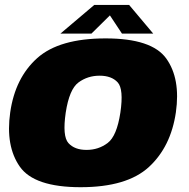

<svg xmlns="http://www.w3.org/2000/svg" viewBox="-20 -756 766 780"><path d="M307.5 4.5Q495.5 4.5 584.8 -77.5Q674 -159.5 694.5 -299.5Q714 -436.5 655.5 -518.2Q597 -600 409 -600Q220.5 -600 131 -519.8Q41.5 -439.5 21.5 -299.5Q2 -162.5 60.5 -79Q119 4.5 307.5 4.5ZM331.5 -147Q283 -147 258 -174.8Q233 -202.5 247 -298.5Q261.5 -393.5 298.8 -421Q336 -448.5 384.5 -448.5Q433.5 -448.5 458.2 -421.2Q483 -394 469 -298.5Q454.5 -203 417.2 -175Q380 -147 331.5 -147ZM225.5 -619.5H351.5L426.5 -693.5L475.5 -619.5H602.5L504.5 -736H363Z"/></svg>

Font: Anybody Black
Style: Italic
Weight: 900
Italic angle: -10°
Designer: Tyler Finck
Foundry: Etcetera Type Company
Version: Version 1.113;gftools[0.9.25]